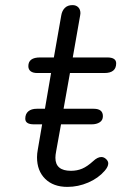

<svg xmlns="http://www.w3.org/2000/svg" viewBox="-20 -722 493 752"><path d="M254 -436 229 -296H347Q383 -296 383 -267Q383 -251 370.5 -243Q358 -235 339 -235H219L200 -130Q197 -115 197 -104Q197 -53 258 -53Q282 -53 302 -61.5Q322 -70 345 -91Q362 -107 377 -107Q387 -107 395.5 -99Q404 -91 404 -82Q404 -69 390 -53Q365 -24 325.5 -7Q286 10 244 10Q189 10 157 -21.5Q125 -53 125 -106Q125 -120 128 -136L145 -235H113Q79 -235 79 -257Q79 -276 91 -286Q103 -296 124 -296H156L180 -436H126Q109 -436 100 -443Q91 -450 91 -463Q91 -497 137 -497H191L220 -662Q223 -680 234 -691Q245 -702 264 -702Q278 -702 286.5 -693.5Q295 -685 295 -670L294 -662L265 -497H400Q435 -497 435 -474Q435 -436 389 -436Z"/></svg>

Font: Kodchasan
Style: Italic
Weight: 400
Italic angle: -10°
Version: Version 1.000; ttfautohint (v1.6)